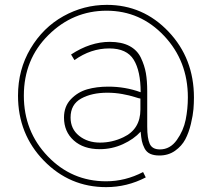

<svg xmlns="http://www.w3.org/2000/svg" viewBox="-20 -623 861 789"><path d="M419 -603Q568 -603 672.5 -493Q777 -383 777 -222Q777 -199 775 -174.5Q773 -150 764.5 -114Q756 -78 741.5 -50.5Q727 -23 699.5 -3.5Q672 16 635 16Q612 16 597 9Q582 2 574 -13.5Q566 -29 563 -43.5Q560 -58 558 -82Q530 -51 485 -30.5Q440 -10 390 -10Q323 -10 283 -46Q243 -82 243 -140Q243 -186 271.5 -215.5Q300 -245 338.5 -256Q377 -267 425 -267Q495 -267 558 -244Q558 -331 529.5 -377.5Q501 -424 429 -424Q353 -424 286 -376L272 -399Q351 -451 431 -451Q480 -451 512 -434Q544 -417 559 -385.5Q574 -354 579.5 -322.5Q585 -291 585 -249V-103Q585 -54 595.5 -31.5Q606 -9 637 -9Q679 -9 706.5 -47.5Q734 -86 743 -131Q752 -176 752 -223Q752 -372 654.5 -475.5Q557 -579 418 -579Q280 -579 179 -479Q78 -379 78 -230Q78 -83 176.5 19.5Q275 122 416 122Q495 122 568 84L579 106Q502 146 416 146Q266 146 160 37Q54 -72 54 -230Q54 -337 105.5 -423.5Q157 -510 240.5 -556.5Q324 -603 419 -603ZM487 -59Q557 -92 557 -173V-218Q553 -218 533 -224.5Q513 -231 483 -236.5Q453 -242 421 -242Q357 -242 313.5 -218Q270 -194 270 -140Q270 -93 305 -65Q340 -37 391 -37Q441 -37 487 -59Z"/></svg>

Font: Raleway
Style: ExtraLight
Weight: 200
Designer: Matt McInerney, Pablo Impallari, Rodrigo Fuenzalida
Foundry: Matt McInerney, Pablo Impallari, Rodrigo Fuenzalida
Version: Version 2.001